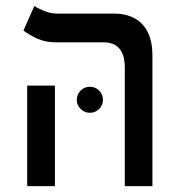

<svg xmlns="http://www.w3.org/2000/svg" viewBox="-20 -632 626 652"><path d="M403.8 0V-402.3Q403.8 -488.3 331.1 -488.3H170.4Q134.3 -488.3 106.9 -500.7Q79.6 -513.2 59.6 -528.3L96.7 -611.8Q107.9 -604 129.4 -595Q150.9 -585.9 174.3 -585.9H365.7Q429.7 -585.9 463.6 -549.3Q497.6 -512.7 497.6 -444.3V0ZM72.3 0V-341.3H166.5V0ZM285.2 -249Q267.1 -249 253.9 -262Q240.7 -274.9 240.7 -293Q240.7 -311.5 253.9 -324.5Q267.1 -337.4 285.2 -337.4Q303.7 -337.4 316.7 -324.5Q329.6 -311.5 329.6 -293Q329.6 -274.9 316.7 -262Q303.7 -249 285.2 -249Z"/></svg>

Font: Cascadia Code
Style: Regular
Weight: 400
Designer: Aaron Bell
Foundry: Saja Typeworks
Version: Version 2404.023